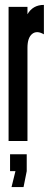

<svg xmlns="http://www.w3.org/2000/svg" viewBox="-20 -575 227 783"><path d="M15 0H92V-380Q92 -421 111 -436.5Q130 -452 159 -435V-555Q114 -555 92 -517V-547H15ZM27 188H76L89 123V54H21V123H43Z"/></svg>

Font: League Gothic Condensed
Style: Regular
Weight: 400
Width: 3
Designer: The League of Moveable Type
Version: Version 1.600; ttfautohint (v1.8.3)